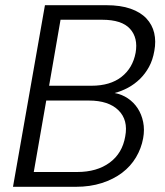

<svg xmlns="http://www.w3.org/2000/svg" viewBox="-20 -719 637 739"><path d="M462 -194Q474 -257 436 -294.5Q398 -332 322 -332H158L110 -57H277Q353 -57 402 -93Q451 -129 462 -194ZM502 -516Q512 -573 480.5 -608Q449 -643 373 -643H213L169 -389H332Q404 -389 447.5 -423Q491 -457 502 -516ZM531 -187Q524 -148 503.5 -113.5Q483 -79 450 -54Q417 -29 372 -14.5Q327 0 272 0H30L153 -699H389Q444 -699 482.5 -685.5Q521 -672 543.5 -648Q566 -624 573.5 -592Q581 -560 574 -523Q568 -488 553.5 -461.5Q539 -435 518.5 -415Q498 -395 473 -381.5Q448 -368 421 -361Q449 -356 472 -340.5Q495 -325 510 -302Q525 -279 531 -249.5Q537 -220 531 -187Z"/></svg>

Font: SVN-Poppins Light
Style: Italic
Weight: 300
Italic angle: -10°
Designer: Ninad Kale (Devanagari), Jonny Pinhorn (Latin)
Foundry: Indian Type Foundry
Version: Version 3.002 2017; ttfautohint (v1.8.3)